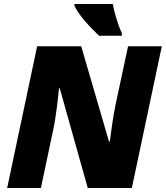

<svg xmlns="http://www.w3.org/2000/svg" viewBox="-20 -947 835 967"><path d="M479 -767H594V-779C571 -830 556 -884 548 -927H355V-917C379 -868 435 -808 479 -767ZM16 0H186L249 -298C263 -363 275 -476 277 -502H281L422 0H644L795 -714H625L561 -415C551 -365 538 -277 533 -234H529L389 -714H167Z"/></svg>

Font: Noto Sans Black
Style: Italic
Weight: 900
Italic angle: -12°
Designer: Monotype Design Team
Foundry: Monotype Imaging Inc.
Version: Version 2.013